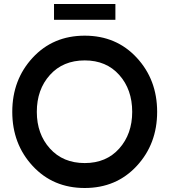

<svg xmlns="http://www.w3.org/2000/svg" viewBox="-20 -940 855 970"><path d="M252.9 -919.9H563V-839.8H252.9ZM670.9 -101.6Q567.9 9.8 408 9.8Q248 9.8 145 -101.6Q42 -212.9 42 -375Q42 -537.1 145 -648.4Q248 -759.8 408 -759.8Q567.9 -759.8 670.9 -648.4Q773.9 -537.1 773.9 -375Q773.9 -212.9 670.9 -101.6ZM408.2 -116.2Q517.1 -116.2 582.5 -189.7Q647.9 -263.2 647.9 -375Q647.9 -487.8 582.5 -561.3Q517.1 -634.8 408.2 -634.8Q298.3 -634.8 232.2 -561.3Q166 -487.8 166 -375Q166 -263.2 232.2 -189.7Q298.3 -116.2 408.2 -116.2Z"/></svg>

Font: Oakes Grotesk
Style: SemiBold
Weight: 600
Designer: Samuel Oakes
Foundry: Samuel Oakes
Version: Version 1.0 | wf-rip DC20170320